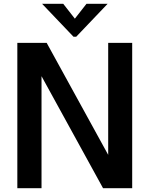

<svg xmlns="http://www.w3.org/2000/svg" viewBox="-20 -988 786 1008"><path d="M198 0H71V-763H225L548 -175V-763H674V0H521L198 -588ZM380 -795H366L201 -968H312L373 -890L434 -968H545Z"/></svg>

Font: Open Sauce One SemiBold
Style: Regular
Weight: 600
Designer: Alfredo Marco Pradil
Foundry: Creative Sauce Fz LLC
Version: Version 1.477